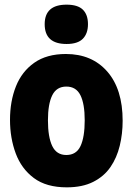

<svg xmlns="http://www.w3.org/2000/svg" viewBox="-20 -795 570 825"><path d="M267 10Q179 10 125.5 -30Q72 -70 47.5 -136Q23 -202 23 -280Q23 -360 48.5 -424Q74 -488 127.5 -525.5Q181 -563 263 -563Q375 -563 441 -487.5Q507 -412 507 -276Q507 -220 494.5 -168.5Q482 -117 454.5 -77Q427 -37 380.5 -13.5Q334 10 267 10ZM265 -129Q308 -129 326 -167.5Q344 -206 344 -278Q344 -349 325.5 -386Q307 -423 265 -423Q223 -423 204.5 -385.5Q186 -348 186 -278Q186 -206 204.5 -167.5Q223 -129 265 -129ZM266 -606Q172 -606 172 -691Q172 -775 266 -775Q314 -775 336 -753.5Q358 -732 358 -691Q358 -651 336 -628.5Q314 -606 266 -606Z"/></svg>

Font: Noto Sans Mono Condensed Black
Style: Regular
Weight: 900
Width: 3
Designer: Monotype Design Team
Foundry: Monotype Imaging Inc.
Version: Version 2.014